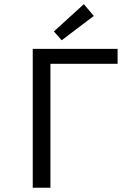

<svg xmlns="http://www.w3.org/2000/svg" viewBox="-20 -887 640 907"><path d="M134.7 0V-656.3H535.5V-585.6H218.2V0ZM271.4 -696.8 234.6 -738.5 376.1 -867.3 423.1 -811.7Z"/></svg>

Font: Source Code Pro ExtraLight
Style: Regular
Weight: 200
Monospace: yes
Designer: Paul D. Hunt, Teo Tuominen
Foundry: Adobe
Version: Version 1.026;hotconv 1.1.0;makeotfexe 2.6.0